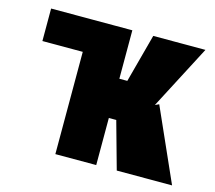

<svg xmlns="http://www.w3.org/2000/svg" viewBox="-82 -627 813 727"><g transform="rotate(15 324.5 -264.0)"><path d="M282.7 -528.3V-400.9H33.2V-528.3ZM351.6 -528.3V0H191.4V-528.3ZM638.2 -528.3 459 -184.6H331.1L313 -338.4H382.8L433.6 -528.3ZM432.1 0 372.1 -215.3 522.5 -284.2 648.9 0Z"/></g></svg>

Font: Roboto Condensed Black
Style: Regular
Weight: 900
Designer: Christian Robertson
Foundry: Google
Version: Version 3.008; 2023